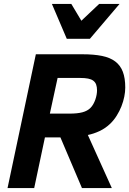

<svg xmlns="http://www.w3.org/2000/svg" viewBox="-20 -950 654 970"><path d="M394 0 285.2 -255.9H207L152.8 0H18.1L161.1 -675.8H397Q454.1 -675.8 495.1 -667.5Q536.1 -659.2 562.3 -639.4Q588.4 -619.6 600.6 -587.4Q612.8 -555.2 612.8 -507.8Q612.8 -485.8 607.9 -461.4Q603 -437 593.5 -412.8Q584 -388.7 569.8 -366Q555.7 -343.3 537.1 -325.2Q512.7 -301.8 482.9 -287.8Q453.1 -273.9 423.8 -268.1L544.9 0ZM331.1 -376Q371.6 -376 396.7 -382.8Q421.9 -389.6 437 -404.8Q445.3 -413.1 451.4 -424.1Q457.5 -435.1 461.7 -447Q465.8 -459 468 -470.9Q470.2 -482.9 470.2 -493.2Q470.2 -510.7 465.8 -522.7Q461.4 -534.7 451.4 -542.2Q441.4 -549.8 425 -553Q408.7 -556.2 384.8 -556.2H271L231.9 -376ZM340.3 -930.2 391.1 -845.2 481 -930.2H584L434.1 -753.9H317.4L242.2 -930.2Z"/></svg>

Font: Clear Sans
Style: Bold Italic
Weight: 700
Italic angle: -12°
Foundry: Intel Corporation
Version: Version 1.00